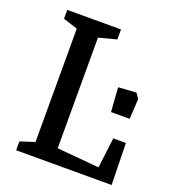

<svg xmlns="http://www.w3.org/2000/svg" viewBox="-115 -689 690 775"><g transform="rotate(20 230.0 -301.5)"><path d="M42 0V-38.1L104 -58.1V-544.9L42 -564.9V-603H272.9V-560.1L196.8 -540V-64.9L377.9 -48.8L394 -179.2H448.2L452.1 0ZM349.1 -275.9 341.8 -379.9 418.9 -384.8 434.1 -362.8 429.2 -275.9Z"/></g></svg>

Font: Grenze
Style: Regular
Weight: 400
Designer: Renata Polastri
Foundry: Omnibus-Type
Version: Version 1.002;PS 001.002;hotconv 1.0.88;makeotf.lib2.5.64775